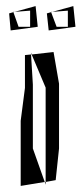

<svg xmlns="http://www.w3.org/2000/svg" viewBox="-20 -608 268 631"><path d="M130 -320V-10L163 -16L174 -120V-333L156 -437L84 -429ZM62 -427V-319L48 -211V3L127 -10L88 -120V-330L82 -429ZM127 -10H130V-1ZM82 -434V-435L84 -429H82ZM10 -564 15 -508 104 -520 97 -588 28 -569 79 -573V-520H41L24 -568ZM23 -569H28L24 -568ZM134 -564 140 -508 228 -520 221 -588 152 -569 203 -573V-520H166L148 -568ZM148 -569H152L148 -568Z"/></svg>

Font: Quebrada
Style: Regular
Weight: 400
Designer: deFharo
Foundry: deFharo
Version: Version 1.034 2012